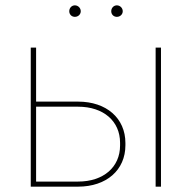

<svg xmlns="http://www.w3.org/2000/svg" viewBox="-20 -698 717 718"><path d="M260 -635C272 -635 282 -644 282 -656C282 -668 272 -678 260 -678C248 -678 239 -668 239 -656C239 -644 248 -635 260 -635ZM417 -635C429 -635 439 -644 439 -656C439 -668 429 -678 417 -678C405 -678 396 -668 396 -656C396 -644 405 -635 417 -635ZM95 0H272C378 0 449 -62 449 -155V-163C449 -256 378 -318 272 -318H115V-520H95ZM562 0H582V-520H562ZM115 -19V-299H272C367 -299 429 -245 429 -164V-154C429 -73 367 -19 272 -19Z"/></svg>

Font: Fixel Text Thin
Style: Regular
Weight: 100
Width: 4
Designer: AlfaBravo + MacPaw
Foundry: Kyrylo Tkachov, Marchela Mozhyna, Serhii Makarenko, Maria Weinstein, Zakhar Kryvoshyya
Version: Version 1.211